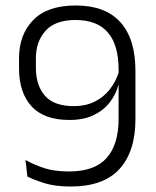

<svg xmlns="http://www.w3.org/2000/svg" viewBox="-20 -670 570 701"><path d="M256.5 -650Q364.5 -650 419.5 -589Q474.5 -528 474.5 -411V-235Q474.5 -117 416.2 -53Q358 11 238 11Q182 11 143.8 -0.8Q105.5 -12.5 80 -25.5L73 -86Q105 -68 142 -56Q179 -44 232 -44Q325.5 -44 369.2 -93Q413 -142 413 -236.5V-416Q413 -505.5 374 -551.2Q335 -597 255.5 -597Q182 -597 146.5 -557.8Q111 -518.5 111 -456.5V-422.5Q111 -358.5 144 -320.5Q177 -282.5 250.5 -282.5Q292.5 -282.5 325.5 -298.8Q358.5 -315 381.5 -344.5Q404.5 -374 416 -414L424.5 -362H413Q403.5 -325.5 380.5 -296Q357.5 -266.5 321 -249.2Q284.5 -232 233.5 -232Q140.5 -232 95 -282Q49.5 -332 49.5 -420V-457Q49.5 -544 101.5 -597Q153.5 -650 256.5 -650Z"/></svg>

Font: Anek Gujarati Light
Style: Regular
Weight: 300
Designer: Mrunmayee Ghaisas (Gujarati), Yesha Goshar (Latin)
Foundry: Ek Type
Version: Version 1.003